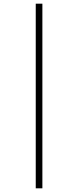

<svg xmlns="http://www.w3.org/2000/svg" viewBox="-20 -781 423 1042"><path d="M174 -761H210V241H174Z"/></svg>

Font: Noto Sans Arabic ExtCond ExtLt
Style: Regular
Weight: 200
Width: 2
Designer: Monotype Design Team, Nadine Chahine, Nizar Qandah and Khaled Hosny
Foundry: Monotype Imaging Inc.
Version: Version 2.012; ttfautohint (v1.8.4.7-5d5b)